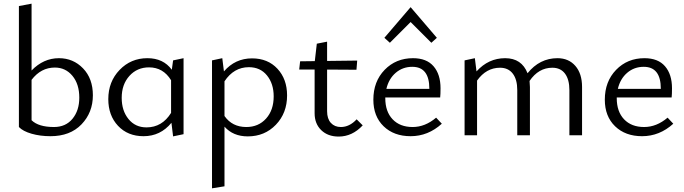

<svg xmlns="http://www.w3.org/2000/svg" viewBox="-20 -737 3729 1046"><path d="M301 -420Q379 -420 432.5 -364.5Q486 -309 486 -218Q486 -124 424 -59.5Q362 5 255 5Q199 5 152 -8.5Q105 -22 83 -45V-704L152 -717V-353Q217 -420 301 -420ZM274 -45Q338 -45 375 -90Q412 -135 412 -205Q412 -279 374.5 -324Q337 -369 279 -369Q203 -369 152 -302V-82Q190 -45 274 -45Z M923 -408 980 -420V-6L923 6L914 -68Q854 5 762 5Q676 5 623 -51.5Q570 -108 570 -197Q570 -292 631.5 -356Q693 -420 783 -420Q870 -420 916 -357ZM778 -43Q863 -43 912 -122V-300Q869 -370 792 -370Q727 -370 685 -323.5Q643 -277 643 -204Q643 -134 680 -88.5Q717 -43 778 -43Z M1353 -419Q1439 -419 1491.5 -362.5Q1544 -306 1544 -217Q1544 -121 1483 -57.5Q1422 6 1330 6Q1250 6 1203 -47V278L1135 289V-408L1191 -420L1200 -348Q1261 -419 1353 -419ZM1322 -45Q1388 -45 1429.5 -91Q1471 -137 1471 -212Q1471 -281 1434.5 -326Q1398 -371 1336 -371Q1254 -371 1203 -294V-105Q1245 -45 1322 -45Z M1923 -87 1956 -54Q1899 7 1825 7Q1766 7 1730 -28Q1694 -63 1694 -120V-358H1610L1615 -403L1695 -404L1706 -499L1762 -510V-405L1926 -407L1922 -357L1762 -358V-131Q1762 -90 1782.5 -67.5Q1803 -45 1837 -45Q1884 -45 1923 -87Z M2217 -617 2104 -504 2074 -531 2217 -698 2360 -531 2330 -504ZM2356 -96 2387 -63Q2312 5 2217 5Q2126 5 2070 -49Q2014 -103 2014 -194Q2014 -293 2075.5 -356.5Q2137 -420 2230 -420Q2304 -420 2342 -376Q2380 -332 2380 -256Q2380 -222 2378 -206H2079V-202Q2079 -129 2119 -87Q2159 -45 2228 -45Q2296 -45 2356 -96ZM2226 -373Q2174 -373 2136 -340.5Q2098 -308 2085 -253H2319V-254Q2319 -373 2226 -373Z M3017 -420Q3078 -420 3114.5 -378Q3151 -336 3151 -263V0H3082V-246Q3082 -304 3058 -336Q3034 -368 2989 -368Q2914 -368 2865 -296Q2867 -276 2867 -263V0H2798V-246Q2798 -304 2773.5 -336Q2749 -368 2704 -368Q2629 -368 2579 -298V0H2511V-408L2567 -420L2576 -348Q2641 -420 2732 -420Q2822 -420 2854 -338Q2920 -420 3017 -420Z M3617 -96 3648 -63Q3573 5 3478 5Q3387 5 3331 -49Q3275 -103 3275 -194Q3275 -293 3336.5 -356.5Q3398 -420 3491 -420Q3565 -420 3603 -376Q3641 -332 3641 -256Q3641 -222 3639 -206H3340V-202Q3340 -129 3380 -87Q3420 -45 3489 -45Q3557 -45 3617 -96ZM3487 -373Q3435 -373 3397 -340.5Q3359 -308 3346 -253H3580V-254Q3580 -373 3487 -373Z"/></svg>

Font: EauTestInfant
Style: Regular
Weight: 400
Designer: Christian Thalmann (Catharsis Fonts)
Version: Version 0.001;PS 000.001;hotconv 1.0.88;makeotf.lib2.5.64775